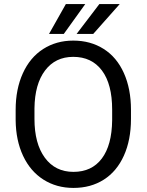

<svg xmlns="http://www.w3.org/2000/svg" viewBox="-20 -922 728 952"><path d="M629.4 -332.5Q629.4 -228 594.2 -150.1Q559.1 -72.3 494.6 -31.2Q430.2 9.8 344.2 9.8Q260.3 9.8 195.3 -31.5Q130.4 -72.8 94.5 -149.2Q58.6 -225.6 57.6 -326.2V-377.4Q57.6 -480 93.3 -558.6Q128.9 -637.2 194.1 -679Q259.3 -720.7 343.3 -720.7Q428.7 -720.7 493.9 -679.4Q559.1 -638.2 594.2 -559.8Q629.4 -481.4 629.4 -377.4ZM536.1 -378.4Q536.1 -504.9 485.4 -572.5Q434.6 -640.1 343.3 -640.1Q254.4 -640.1 203.4 -572.5Q152.3 -504.9 150.9 -384.8V-332.5Q150.9 -210 202.4 -139.9Q253.9 -69.8 344.2 -69.8Q435.1 -69.8 484.9 -136Q534.7 -202.1 536.1 -325.7ZM472.7 -901.9H573.7L442.4 -753.9H359.9ZM306.6 -901.9H402.8L296.4 -753.9H223.1Z"/></svg>

Font: Noboto
Style: Regular
Weight: 400
Designer: Google
Version: Version 2.001101; 2014